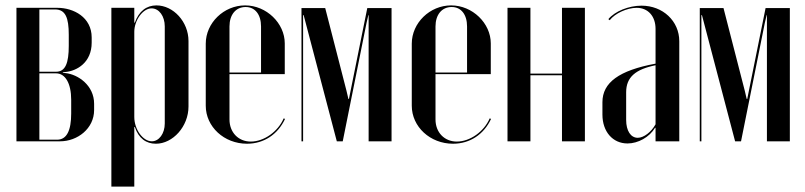

<svg xmlns="http://www.w3.org/2000/svg" viewBox="-20 -524 2985 712"><path d="M320 -385C320 -460 253 -495 193 -495H41V0H203C267 0 329 -47 329 -116V-139C329 -208 269 -248 223 -253L213 -254V-256L223 -257C265 -261 320 -292 320 -366ZM126 -258V-489H184C223 -489 235 -458 235 -395V-354C235 -291 223 -258 188 -258ZM244 -103C244 -41 228 -6 192 -6H126V-252H188C222 -252 244 -215 244 -154Z M393 168H478V-53H480C494 -11 522 9 558 9C621 9 679 -55 679 -129V-372C679 -443 623 -504 560 -504C524 -504 495 -483 480 -440H478V-495H393ZM478 -90V-406C478 -449 510 -493 542 -493C570 -493 591 -464 591 -426V-66C591 -29 570 0 543 0C510 0 478 -44 478 -90Z M743 -362V-132C743 -54 811 9 896 9C958 9 1010 -25 1037 -83L1032 -85C1011 -36 959 1 910 1C864 1 831 -33 831 -81V-249H1036V-363C1036 -438 968 -504 889 -504C810 -504 743 -439 743 -362ZM831 -255V-426C831 -469 854 -498 891 -498C926 -498 948 -470 948 -426V-255Z M1432 -494H1342L1274 -157H1272L1265 -187L1186 -494H1098V0H1104V-468H1106L1229 0H1251L1339 -438L1346 -468H1347V0H1432Z M1507 -362V-132C1507 -54 1575 9 1660 9C1722 9 1774 -25 1801 -83L1796 -85C1775 -36 1723 1 1674 1C1628 1 1595 -33 1595 -81V-249H1800V-363C1800 -438 1732 -504 1653 -504C1574 -504 1507 -439 1507 -362ZM1595 -255V-426C1595 -469 1618 -498 1655 -498C1690 -498 1712 -470 1712 -426V-255Z M1862 -495V0H1947V-245H2064V0H2149V-495H2064V-251H1947V-495Z M2214 -99C2214 -36 2252 8 2307 8C2346 8 2388 -15 2409 -50H2411V0H2499V-371C2499 -446 2438 -503 2359 -503C2311 -503 2260 -482 2236 -453L2241 -449C2260 -474 2305 -495 2341 -495C2383 -495 2411 -464 2411 -417V-288C2276 -263 2214 -218 2214 -145ZM2345 -13C2319 -13 2302 -39 2302 -79V-182C2302 -238 2337 -267 2411 -282V-63C2395 -34 2367 -13 2345 -13Z M2909 -494H2819L2751 -157H2749L2742 -187L2663 -494H2575V0H2581V-468H2583L2706 0H2728L2816 -438L2823 -468H2824V0H2909Z"/></svg>

Font: Moniqa SemBd Display
Style: Regular
Weight: 600
Designer: Rajesh Rajput
Foundry: Rajesh Rajput
Version: Version 1.000